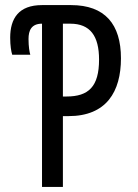

<svg xmlns="http://www.w3.org/2000/svg" viewBox="-20 -734 540 754"><path d="M145 -641V0H227V-278H249C398 -278 455 -374 455 -505C455 -638 393 -714 259 -714H145C53 -714 20 -661 20 -586C20 -555 24 -531 28 -519H99C96 -528 92 -551 92 -581C92 -614 103 -641 145 -641ZM241 -355H227V-641H256C334 -641 369 -593 369 -500C369 -394 328 -355 241 -355Z"/></svg>

Font: Noto Sans Mono ExtraCondensed
Style: Regular
Weight: 400
Width: 2
Designer: Monotype Design Team
Foundry: Monotype Imaging Inc.
Version: Version 2.014